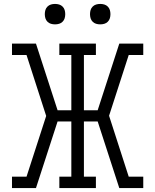

<svg xmlns="http://www.w3.org/2000/svg" viewBox="-20 -957 790 977"><path d="M41 0V-58H115L215 -367L115 -677H41V-735H163L273 -396H343V-677H282V-735H468V-677H407V-396H477L587 -735H709V-677H635L535 -368L635 -58H709V0H587L477 -339H407V-58H468V0H282V-58H343V-339H273L163 0ZM490 -833Q479 -833 469 -836Q459 -839 451.5 -846.5Q444 -854 441 -864Q438 -874 438 -885Q438 -896 441 -906Q444 -916 451.5 -923.5Q459 -931 469 -934Q479 -937 490 -937Q501 -937 511 -934Q521 -931 528.5 -923.5Q536 -916 539 -906Q542 -896 542 -885Q542 -874 539 -864Q536 -854 528.5 -846.5Q521 -839 511 -836Q501 -833 490 -833ZM260 -833Q249 -833 239 -836Q229 -839 221.5 -846.5Q214 -854 211 -864Q208 -874 208 -885Q208 -896 211 -906Q214 -916 221.5 -923.5Q229 -931 239 -934Q249 -937 260 -937Q271 -937 281 -934Q291 -931 298.5 -923.5Q306 -916 309 -906Q312 -896 312 -885Q312 -874 309 -864Q306 -854 298.5 -846.5Q291 -839 281 -836Q271 -833 260 -833Z"/></svg>

Font: Iosevka Etoile Light
Style: Regular
Weight: 300
Designer: Belleve Invis
Foundry: Belleve Invis
Version: Version 25.0.1; ttfautohint (v1.8.4)